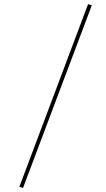

<svg xmlns="http://www.w3.org/2000/svg" viewBox="-20 -818 514 933"><path d="M408 -798 426 -792 92 95 74 90Z"/></svg>

Font: Fira Sans Condensed Thin
Style: Italic
Weight: 250
Width: 3
Italic angle: -8°
Designer: Carrois Corporate & Edenspiekermann AG
Foundry: Carrois Corporate GbR & Edenspiekermann AG
Version: Version 4.203